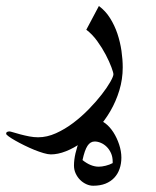

<svg xmlns="http://www.w3.org/2000/svg" viewBox="-108 -338 507 625"><path d="M160.6 183.1Q187.5 204.6 213.4 204.6Q223.6 204.6 236.3 201.4Q249 198.2 258.8 192.9V188Q258.8 172.4 253.2 160.2Q247.6 147.9 239 139.6Q230.5 131.3 220.2 127Q210 122.6 200.2 122.6Q186 122.6 176.8 136.7Q167.5 150.9 160.6 183.1ZM195.3 266.6Q184.1 266.6 172.9 261.5Q161.6 256.3 152.8 247.6Q144 238.8 138.4 226.8Q132.8 214.8 132.8 200.7Q132.8 182.6 137.7 161.1Q142.6 139.6 152.3 114.7Q175.8 52.2 205.6 52.2Q220.2 52.2 234.9 63.5Q249.5 74.7 261 92.5Q272.5 110.4 279.8 132.3Q287.1 154.3 287.1 175.3Q287.1 194.8 281.2 211.7Q275.4 228.5 263.9 240.7Q252.4 252.9 235.4 259.8Q218.3 266.6 195.3 266.6ZM213.9 -318.4Q235.4 -302.7 250.2 -279.1Q265.1 -255.4 274.2 -228.3Q283.2 -201.2 287.4 -172.6Q291.5 -144 291.5 -118.7Q291.5 -80.1 280.5 -43.9Q269.5 -7.8 251.2 23.7Q232.9 55.2 209 81.1Q185.1 106.9 158.9 125.5Q132.8 144 106.7 154.3Q80.6 164.6 57.6 164.6Q48.3 164.6 33.9 160.4Q19.5 156.2 3.4 149.7Q-12.7 143.1 -29.1 135Q-45.4 127 -58.3 119.6Q-71.3 112.3 -79.6 106.2Q-87.9 100.1 -87.9 97.7Q-87.9 92.3 -84 91.1Q-80.1 89.8 -77.1 89.8Q-74.7 89.8 -64.9 92.8Q-55.2 95.7 -41.7 99.4Q-28.3 103 -12.9 106Q2.4 108.9 16.1 108.9Q44.9 108.9 74.2 95.7Q103.5 82.5 130.6 62Q157.7 41.5 181.6 16.8Q205.6 -7.8 223.1 -30.5Q240.7 -53.2 251 -71.3Q261.2 -89.4 261.2 -96.2Q261.2 -101.6 254.6 -119.4Q248 -137.2 236.3 -159.7Q224.6 -182.1 208.3 -204.6Q191.9 -227.1 172.9 -241.2Z"/></svg>

Font: XB Niloofar
Style: Regular
Weight: 400
Designer: Behnam
Foundry: Irmug
Version: Version 7.201 2008